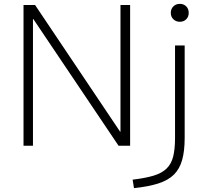

<svg xmlns="http://www.w3.org/2000/svg" viewBox="-20 -756 1100 996"><path d="M102 0V-730H162L603 -73H605V-730H655V0H595L153 -657H151V0ZM668 176Q735 168 777.5 155Q820 142 844.5 118Q869 94 878.5 55.5Q888 17 888 -41V-520H938V-41Q938 27 925 73.5Q912 120 882.5 149.5Q853 179 802 195.5Q751 212 675 220ZM913 -643Q893 -643 879.5 -656Q866 -669 866 -689Q866 -710 879.5 -723Q893 -736 913 -736Q933 -736 946 -723Q959 -710 959 -689Q959 -669 946 -656Q933 -643 913 -643Z"/></svg>

Font: M PLUS 2 Light
Style: Regular
Weight: 300
Designer: Coji Morishita
Foundry: UNDERFOREST DESIGN
Version: Version 1.001